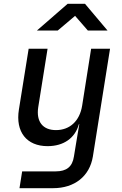

<svg xmlns="http://www.w3.org/2000/svg" viewBox="-20 -805 640 1005"><path d="M173 -645H282L373 -722L440 -645H543L425 -785H334ZM82 180H258C371 180 449 117 466 15L556 -550H457L410 -252C397 -171 345 -124 273 -124C204 -124 169 -168 180 -243L229 -550H130L79 -232C60 -114 120 -40 229 -40C313 -40 373 -82 393 -155H395L378 -53L367 14C359 68 328 92 272 92H96Z"/></svg>

Font: JetBrains Mono Medium
Style: Italic
Weight: 436
Italic angle: -9°
Monospace: yes
Designer: Philipp Nurullin, Konstantin Bulenkov
Foundry: JetBrains
Version: Version 2.305